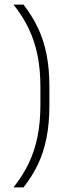

<svg xmlns="http://www.w3.org/2000/svg" viewBox="-20 -695 316 834"><path d="M155.5 -317Q155.5 -394 142.8 -456Q130 -518 104.2 -571.8Q78.5 -625.5 38.5 -675H82Q119.5 -627 144.5 -574.5Q169.5 -522 182 -459.5Q194.5 -397 194.5 -319V-237Q194.5 -159.5 182.2 -96.8Q170 -34 145 18.5Q120 71 82 119H38.5Q78.5 69 104.2 15.5Q130 -38 142.8 -100.5Q155.5 -163 155.5 -239Z"/></svg>

Font: Anek Tamil ExtraLight
Style: Regular
Weight: 250
Version: Version 1.003